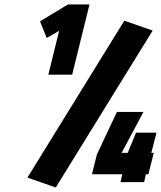

<svg xmlns="http://www.w3.org/2000/svg" viewBox="-20 -810 716 854"><path d="M188 -641C188 -641 243 -673 243 -673C243 -673 195 -478 195 -478C195 -478 301 -478 301 -478C301 -478 378 -790 378 -790C378 -790 282 -790 282 -790C282 -790 158 -715 158 -715C158 -715 188 -641 188 -641ZM659 -674C659 -674 533 -718 533 -718C533 -718 102 -20 102 -20C102 -20 228 24 228 24C228 24 659 -674 659 -674ZM621 0C621 0 629 -35 629 -35C629 -35 640 -35 640 -35C640 -35 664 -130 664 -130C664 -130 653 -130 653 -130C653 -130 676 -220 676 -220C676 -220 585 -220 585 -220C585 -220 548 -130 548 -130C548 -130 521 -130 521 -130C521 -130 618 -312 618 -312C618 -312 500 -312 500 -312C500 -312 411 -123 411 -123C411 -123 389 -35 389 -35C389 -35 524 -35 524 -35C524 -35 516 0 516 0C516 0 621 0 621 0Z"/></svg>

Font: My Font
Style: Bold Italic
Weight: 500
Version: Version 0.001